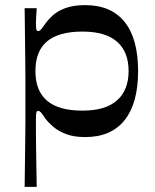

<svg xmlns="http://www.w3.org/2000/svg" viewBox="-20 -521 602 748"><path d="M76 207Q77 138 77.5 89Q78 40 78.5 7Q79 -26 79 -50Q79 -74 79 -93.5Q79 -113 79 -134Q79 -155 79 -174.5Q79 -194 79 -218.5Q79 -243 78.5 -278Q78 -313 77.5 -364Q77 -415 76 -489H123Q122 -472 121 -457Q120 -442 120 -433Q120 -414 121.5 -407Q123 -400 129 -400Q134 -400 139.5 -406Q145 -412 156 -428Q167 -444 185.5 -461Q204 -478 235 -489.5Q266 -501 312 -501Q413 -501 465.5 -435.5Q518 -370 518 -244Q518 -119 465.5 -53Q413 13 312 13Q267 13 236.5 1Q206 -11 186.5 -28Q167 -45 156 -60Q145 -77 139.5 -83Q134 -89 129 -89Q123 -89 121.5 -82Q120 -75 120 -58Q120 -43 120 -14Q120 15 120.5 49.5Q121 84 121.5 117Q122 150 122.5 174Q123 198 123 207ZM301 -90Q391 -90 436 -130Q481 -170 481 -244Q481 -319 436 -358.5Q391 -398 301 -398Q209 -398 163.5 -360Q118 -322 118 -244Q118 -167 163.5 -128.5Q209 -90 301 -90Z"/></svg>

Font: Ojuju SemiBold
Style: Regular
Weight: 600
Designer: Chisaokwu Joboson, Mirko Velimirovic
Foundry: Udi Foundry
Version: Version 1.000